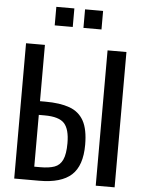

<svg xmlns="http://www.w3.org/2000/svg" viewBox="-66 -1093 859 1145"><g transform="rotate(5 364.0 -521.0)"><path d="M63 0V-810H176V-473H208Q296 -473 353 -452.5Q410 -432 438.5 -381Q467 -330 467 -237Q467 -112 405.5 -56Q344 0 213 0ZM551 0V-810H664V0ZM176 -81H213Q264 -81 296.5 -92.5Q329 -104 345 -138Q361 -172 361 -238Q361 -321 329 -356Q297 -391 211 -391H176ZM396 -931V-1042H504V-931ZM224 -931V-1042H332V-931Z"/></g></svg>

Font: Oswald
Style: Regular
Weight: 400
Designer: Vernon Adams
Foundry: Vernon Adams
Version: Version 4.103; ttfautohint (v1.8.3)